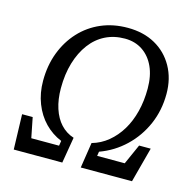

<svg xmlns="http://www.w3.org/2000/svg" viewBox="-101 -789 910 894"><g transform="rotate(15 354.0 -342.5)"><path d="M41 0 36 -169H87L116 -23L82 -72H266L232 -22L244 -96Q198 -115 163.5 -150.5Q129 -186 109.5 -236Q90 -286 90 -345Q90 -419 113.5 -481Q137 -543 179.5 -589Q222 -635 280 -660Q338 -685 408 -685Q484 -685 540.5 -653.5Q597 -622 629 -565Q661 -508 661 -434Q661 -355 631.5 -287Q602 -219 549 -168.5Q496 -118 427 -93L416 -21L387 -72H579L534 -21L600 -169H656L611 0H364L383 -123Q426 -135 460.5 -163.5Q495 -192 519.5 -232.5Q544 -273 557 -324.5Q570 -376 570 -435Q570 -496 550 -540Q530 -584 493.5 -608.5Q457 -633 408 -633Q356 -633 314 -612Q272 -591 242 -551Q212 -511 195.5 -456Q179 -401 179 -333Q179 -279 193 -236Q207 -193 233 -165Q259 -137 296 -125L275 0Z"/></g></svg>

Font: Source Serif 4 18pt
Style: Italic
Weight: 400
Italic angle: -12°
Designer: Frank Grießhammer
Foundry: Adobe Systems Incorporated
Version: Version 4.004;hotconv 1.0.116;makeotfexe 2.5.65601